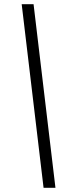

<svg xmlns="http://www.w3.org/2000/svg" viewBox="-20 -822 338 921"><path d="M84 -802H141L246 79H189Z"/></svg>

Font: Bitter
Style: Italic
Weight: 400
Italic angle: -9°
Designer: Sol Matas, and Bitter project Authors
Foundry: Sol Matas
Version: Version 2.001